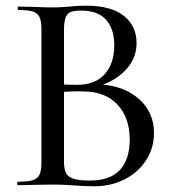

<svg xmlns="http://www.w3.org/2000/svg" viewBox="-20 -648 610 672"><path d="M519 -183Q519 -130 491.5 -87.5Q464 -45 416.5 -20.5Q369 4 310 4Q278 4 240 1Q226 0 207 -1Q188 -2 164 -2L94 -1Q75 0 43 0Q40 0 40 -6Q40 -12 43 -12Q78 -12 95 -17.5Q112 -23 118.5 -37Q125 -51 125 -81V-544Q125 -574 118.5 -588Q112 -602 95.5 -607.5Q79 -613 44 -613Q42 -613 42 -619Q42 -625 44 -625L94 -624Q138 -622 164 -622Q192 -622 223 -625Q234 -626 249.5 -627Q265 -628 283 -628Q369 -628 413.5 -592.5Q458 -557 458 -497Q458 -441 416 -399Q374 -357 302 -340L313 -353Q374 -353 421 -331Q468 -309 493.5 -270.5Q519 -232 519 -183ZM204 -542V-346L171 -354Q214 -351 248 -351Q314 -351 347 -389Q380 -427 380 -489Q380 -546 351.5 -578.5Q323 -611 264 -611Q240 -611 227.5 -606Q215 -601 209.5 -586.5Q204 -572 204 -542ZM434 -159Q434 -235 392 -281Q350 -327 273 -328Q223 -330 174 -323L204 -334V-81Q204 -56 211 -42.5Q218 -29 237 -22.5Q256 -16 294 -16Q365 -16 399.5 -53Q434 -90 434 -159Z"/></svg>

Font: Cormorant SC Medium
Style: Regular
Weight: 500
Designer: Christian Thalmann (Catharsis Fonts)
Foundry: Catharsis Fonts
Version: Version 4.000